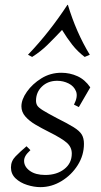

<svg xmlns="http://www.w3.org/2000/svg" viewBox="-20 -754 416 789"><path d="M146 15Q120 15 91.5 6Q63 -3 44 -21Q25 -39 25 -66Q25 -92 44 -111.5Q63 -131 89 -153L105 -137Q90 -123 84.5 -113Q79 -103 79 -93Q79 -69 102.5 -52Q126 -35 166 -35Q213 -35 244 -59Q275 -83 275 -123Q275 -149 255 -167Q235 -185 179 -213Q151 -227 125.5 -242Q100 -257 84 -275.5Q68 -294 68 -317Q68 -345 90.5 -377Q113 -409 150 -432Q187 -455 232 -455Q267 -455 298 -441Q329 -427 351 -395L304 -314L284 -324Q301 -357 292.5 -378.5Q284 -400 262 -411Q240 -422 215 -422Q177 -422 152.5 -398.5Q128 -375 128 -340Q128 -329 133 -320.5Q138 -312 156.5 -300.5Q175 -289 213 -269Q259 -246 283 -231Q307 -216 316 -201Q325 -186 325 -163Q325 -116 299.5 -75.5Q274 -35 233 -10Q192 15 146 15ZM328 -520Q299 -542 277 -570Q255 -598 235 -631Q204 -598 175.5 -570Q147 -542 112 -520L95 -529Q140 -576 180.5 -627.5Q221 -679 257 -734H259Q293 -621 349 -529Z"/></svg>

Font: Bona Nova SC
Style: Italic
Weight: 400
Italic angle: -4°
Designer: Mateusz Machalski
Foundry: Capitalics
Version: Version 4.001; ttfautohint (v1.8.4.7-5d5b)